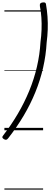

<svg xmlns="http://www.w3.org/2000/svg" viewBox="-37 -1097 423 1617"><path d="M-9 42Q58 -45 113 -138.5Q168 -232 209 -331.5Q250 -431 274 -534.5Q298 -638 304 -743Q311 -794 313 -846.5Q315 -899 311.5 -950Q308 -1001 299 -1045Q297 -1061 302 -1067.5Q307 -1074 320 -1076Q334 -1078 341 -1075.5Q348 -1073 350 -1063Q359 -1012 363 -957.5Q367 -903 365 -848Q363 -793 356 -740Q350 -631 326 -526.5Q302 -422 261 -321Q220 -220 162.5 -123Q105 -26 33 66Q24 78 16 80Q8 82 -4 75Q-15 68 -17 61Q-19 54 -9 42ZM0 490H326V500H0ZM0 -20H326V0H0ZM0 -505H326V-500H0ZM0 -1010H326V-1000H0Z"/></svg>

Font: Playwrite NZ Guides
Style: Regular
Weight: 400
Designer: Veronika Burian, José Scaglione
Foundry: TypeTogether
Version: Version 1.003